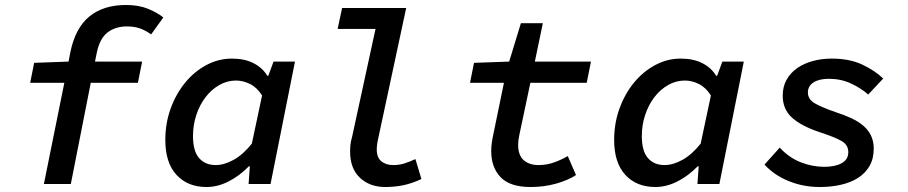

<svg xmlns="http://www.w3.org/2000/svg" viewBox="-20 -738 3640 770"><path d="M156 0 238 -406H101L117 -486L255 -491L262 -528Q282 -626 338.5 -672Q395 -718 485 -718Q536 -718 573 -703Q610 -688 635 -668L586 -600Q564 -616 541.5 -624Q519 -632 489 -632Q443 -632 411.5 -608Q380 -584 368 -526L361 -491H550L533 -406H344L264 0Z M808 12Q733 12 688 -36.5Q643 -85 643 -177Q643 -244 664.5 -303Q686 -362 722.5 -406.5Q759 -451 807.5 -477Q856 -503 910 -503Q961 -503 997 -484.5Q1033 -466 1052 -434H1056L1077 -491H1163L1065 0H977L982 -71H978Q941 -33 897 -10.5Q853 12 808 12ZM845 -76Q879 -76 917 -97Q955 -118 990 -162L1031 -355Q1011 -387 983 -401Q955 -415 927 -415Q891 -415 859.5 -397Q828 -379 804.5 -348.5Q781 -318 767.5 -277.5Q754 -237 754 -192Q754 -132 778.5 -104Q803 -76 845 -76Z M1525 12Q1463 12 1423.5 -25Q1384 -62 1384 -131Q1384 -144 1385.5 -158Q1387 -172 1392 -189L1486 -622H1334L1352 -706H1609L1496 -179Q1494 -170 1492.5 -160Q1491 -150 1491 -138Q1491 -106 1509.5 -91Q1528 -76 1557 -76Q1580 -76 1600 -82Q1620 -88 1646 -100L1670 -20Q1634 -3 1599 4.5Q1564 12 1525 12Z M2108 12Q2025 12 1987.5 -27.5Q1950 -67 1950 -132Q1950 -148 1952 -163Q1954 -178 1958 -197L2001 -406H1865L1881 -486L2022 -491L2069 -645H2157L2125 -491H2350L2333 -406H2107L2063 -198Q2060 -184 2059 -175Q2058 -166 2058 -157Q2058 -115 2080.5 -95.5Q2103 -76 2139 -76Q2173 -76 2203 -87Q2233 -98 2257 -112L2290 -36Q2258 -15 2210 -1.5Q2162 12 2108 12Z M2608 12Q2533 12 2488 -36.5Q2443 -85 2443 -177Q2443 -244 2464.5 -303Q2486 -362 2522.5 -406.5Q2559 -451 2607.5 -477Q2656 -503 2710 -503Q2761 -503 2797 -484.5Q2833 -466 2852 -434H2856L2877 -491H2963L2865 0H2777L2782 -71H2778Q2741 -33 2697 -10.5Q2653 12 2608 12ZM2645 -76Q2679 -76 2717 -97Q2755 -118 2790 -162L2831 -355Q2811 -387 2783 -401Q2755 -415 2727 -415Q2691 -415 2659.5 -397Q2628 -379 2604.5 -348.5Q2581 -318 2567.5 -277.5Q2554 -237 2554 -192Q2554 -132 2578.5 -104Q2603 -76 2645 -76Z M3268 12Q3201 12 3142.5 -12Q3084 -36 3046 -78L3107 -146Q3144 -106 3190.5 -87.5Q3237 -69 3286 -69Q3329 -69 3355.5 -83.5Q3382 -98 3382 -128Q3382 -157 3355 -172.5Q3328 -188 3270 -207Q3194 -232 3156.5 -266Q3119 -300 3119 -354Q3119 -391 3135 -419Q3151 -447 3178 -465.5Q3205 -484 3240.5 -493.5Q3276 -503 3315 -503Q3387 -503 3438 -479Q3489 -455 3522 -423L3462 -359Q3432 -385 3392 -403.5Q3352 -422 3304 -422Q3265 -422 3242.5 -407.5Q3220 -393 3220 -367Q3220 -340 3247 -324Q3274 -308 3332 -288Q3366 -277 3394 -264Q3422 -251 3442 -234Q3462 -217 3473 -194.5Q3484 -172 3484 -142Q3484 -101 3467 -72Q3450 -43 3421 -24.5Q3392 -6 3352.5 3Q3313 12 3268 12Z"/></svg>

Font: Source Code Pro Semibold
Style: Italic
Weight: 600
Italic angle: -11°
Monospace: yes
Designer: Paul D. Hunt, Teo Tuominen
Foundry: Adobe Systems Incorporated
Version: Version 1.050;PS 1.000;hotconv 16.6.51;makeotf.lib2.5.65220